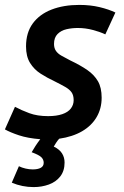

<svg xmlns="http://www.w3.org/2000/svg" viewBox="-27 -555 506 782"><path d="M110 207Q87 207 64.5 202.5Q42 198 21 189L50 122Q62 128 77 131.5Q92 135 106 135Q127 135 139 128.5Q151 122 151 108Q151 95 141.5 85.5Q132 76 102 65Q108 54 117.5 39.5Q127 25 137 12Q86 8 50 -4Q14 -16 -7 -28L34 -120Q60 -106 92.5 -94Q125 -82 169 -82Q203 -82 226.5 -90Q250 -98 261.5 -113Q273 -128 273 -147Q273 -167 264.5 -179Q256 -191 238.5 -201Q221 -211 195 -224Q165 -238 138.5 -255Q112 -272 95.5 -298.5Q79 -325 79 -366Q79 -422 106.5 -459.5Q134 -497 183 -516Q232 -535 296 -535Q341 -535 378.5 -526Q416 -517 443 -504L402 -415Q381 -425 351 -433Q321 -441 290 -441Q266 -441 244 -436Q222 -431 207.5 -416.5Q193 -402 193 -376Q193 -359 201 -347.5Q209 -336 224.5 -327.5Q240 -319 259 -309Q301 -289 329 -269.5Q357 -250 372 -224Q387 -198 387 -157Q387 -113 366.5 -78Q346 -43 307.5 -20.5Q269 2 214 10Q207 18 201.5 26.5Q196 35 192 42Q215 53 225.5 69.5Q236 86 236 107Q236 141 218.5 163.5Q201 186 172 196.5Q143 207 110 207Z"/></svg>

Font: Ubuntu Sans SemiBold
Style: Italic
Weight: 600
Italic angle: -13.5°
Designer: Dalton Maag Ltd
Foundry: Dalton Maag Ltd
Version: Version 1.006